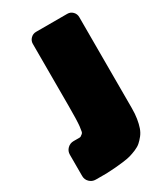

<svg xmlns="http://www.w3.org/2000/svg" viewBox="-173 -744 717 831"><g transform="rotate(-30 185.0 -328.5)"><path d="M148.9 -669.9H305.2Q320.8 -669.9 331.8 -658.7Q342.8 -647.5 342.8 -631.8V-176.8Q342.8 -148.4 339.1 -125.2Q335.4 -102.1 329.3 -84.2Q323.2 -66.4 312.3 -52.5Q301.3 -38.6 290.5 -29.1Q279.8 -19.5 262.5 -12.2Q245.1 -4.9 230.5 -0.7Q215.8 3.4 192.9 6.3Q169.9 9.3 152.6 10.5Q135.3 11.7 107.9 13.2H53.2Q35.2 13.2 22.5 0.7Q9.8 -11.7 9.8 -29.8V-136.2Q9.8 -154.3 22.5 -166.7Q35.2 -179.2 53.2 -179.2H83Q89.4 -179.2 95.2 -185.1Q102.5 -189.5 104 -196.8Q106.9 -212.4 107.9 -222.2Q110.8 -250.5 110.8 -321.8V-631.8Q110.8 -647.5 122.1 -658.7Q133.3 -669.9 148.9 -669.9Z"/></g></svg>

Font: Don José
Style: Regular
Weight: 900
Designer: Cristian Tournier
Version: Version 1.000